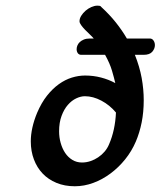

<svg xmlns="http://www.w3.org/2000/svg" viewBox="-20 -646 568 679"><path d="M365.7 -135.7Q387.2 -185.1 390.1 -248Q368.2 -274.4 338.6 -290Q309.1 -305.7 280.3 -305.7Q265.6 -305.7 249.5 -298.1Q233.4 -290.5 220 -275.1Q206.5 -259.8 197.8 -236.3Q189 -212.9 189 -181.6Q189 -160.2 194.6 -140.4Q200.2 -120.6 210.4 -105.2Q220.7 -89.8 235.8 -80.6Q251 -71.3 270 -71.3Q285.2 -71.3 299.8 -76.2Q314.5 -81.1 327.1 -89.6Q339.8 -98.1 349.9 -109.9Q359.9 -121.6 365.7 -135.7ZM509.8 -509.8Q518.1 -509.8 522.9 -502.7Q527.8 -495.6 527.8 -486.3Q527.8 -474.1 518.6 -463.1Q509.3 -452.1 487.8 -452.1H457Q473.6 -410.6 481 -370.4Q488.3 -330.1 488.3 -291.5Q488.3 -250 481 -213.1Q473.6 -176.3 460.4 -145.5Q445.8 -111.3 422.6 -82.5Q399.4 -53.7 370.8 -32.5Q342.3 -11.2 310.1 0.7Q277.8 12.7 244.6 12.7Q208.5 12.7 179.7 0.7Q150.9 -11.2 130.9 -32.2Q110.8 -53.2 99.9 -82.3Q88.9 -111.3 88.9 -146Q88.9 -169.4 94.5 -194.8Q100.1 -220.2 111.3 -247.1Q126.5 -282.7 146.2 -307.6Q166 -332.5 188.2 -348.4Q210.4 -364.3 234.1 -371.6Q257.8 -378.9 280.8 -378.9Q310.1 -378.9 337.4 -371.8Q364.7 -364.7 387.7 -352.1Q383.8 -369.6 376.2 -395.5Q368.7 -421.4 351.6 -452.1H267.6Q259.3 -452.1 255.1 -458Q251 -463.9 251 -472.2Q251 -478.5 253.7 -485.1Q256.3 -491.7 262 -497.1Q267.6 -502.4 276.4 -506.1Q285.2 -509.8 297.9 -509.8H311.5Q306.2 -516.1 297.6 -524.2Q289.1 -532.2 281 -540.5Q272.9 -548.8 267.1 -556.9Q261.2 -564.9 261.2 -570.8Q261.2 -580.6 267.3 -590.3Q273.4 -600.1 282.7 -608.2Q292 -616.2 303.2 -621.1Q314.5 -626 324.2 -626Q328.1 -626 332 -625.5Q335.9 -625 338.4 -621.1Q367.2 -594.7 389.4 -566.9Q411.6 -539.1 428.7 -509.8Z"/></svg>

Font: Damion
Style: Regular
Weight: 400
Foundry: vernon adams
Version: Version 1.000